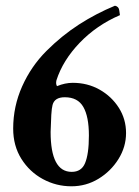

<svg xmlns="http://www.w3.org/2000/svg" viewBox="-20 -650 489 676"><path d="M231.4 5.9Q177.7 5.9 130.9 -19.5Q84 -44.9 55.2 -90.8Q26.4 -136.7 26.4 -197.3Q26.4 -275.4 58.1 -346.2Q89.8 -417 143.6 -470.7Q197.3 -524.4 257.8 -563.5Q318.4 -602.5 384.8 -629.9Q398.4 -627 399.9 -613.3Q401.4 -599.6 402.3 -596.7Q320.3 -561.5 260.7 -499.5Q201.2 -437.5 178.7 -367.2Q175.8 -354.5 180.7 -346.7Q209 -358.4 236.3 -358.4Q288.1 -358.4 330.6 -334.5Q373 -310.5 398.4 -270.5Q423.8 -230.5 423.8 -181.6Q423.8 -132.8 397 -89.8Q370.1 -46.9 326.7 -20.5Q283.2 5.9 231.4 5.9ZM232.4 -44.9Q266.6 -44.9 279.3 -75.2Q293 -107.4 293 -172.9Q293 -239.3 273.4 -273.4Q253.9 -307.6 208 -307.6Q171.9 -307.6 165 -280.3Q162.1 -269.5 160.6 -245.6Q159.2 -221.7 158.2 -185.5Q158.2 -44.9 232.4 -44.9Z"/></svg>

Font: Crimson Text Bold
Style: Bold
Weight: 700
Designer: Sebastian Kosch
Foundry: Sebastian Kosch
Version: Version 1.10 July 1, 2025